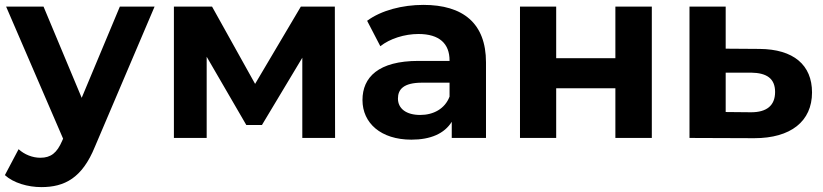

<svg xmlns="http://www.w3.org/2000/svg" viewBox="-25 -564 3363 785"><path d="M153 -537H0L233 3L229 12C208 61 183 81 140 81C108 81 75 68 51 46L-5 152C30 184 89 201 144 201C239 201 311 164 363 36L607 -537H465L309 -164Z M820 -332 982 -53H1046L1211 -328V0H1345L1344 -537H1205L1018 -221L842 -537H686V0H820Z M1813 -169C1794 -119 1747 -94 1693 -94C1636 -94 1602 -120 1602 -161C1602 -198 1624 -226 1701 -226H1813ZM1657 7C1736 7 1792 -18 1822 -66V0H1962V-309C1962 -469 1868 -544 1706 -544C1621 -544 1534 -522 1476 -479L1530 -375C1569 -406 1629 -425 1686 -425C1772 -425 1813 -385 1813 -317V-315H1686C1522 -315 1457 -248 1457 -155C1457 -61 1532 7 1657 7Z M2249 0V-203H2491V0H2640V-537H2491V-326H2249V-537H2101V0Z M2942 -267H3046C3110 -266 3144 -243 3144 -188C3144 -132 3109 -105 3046 -105L2942 -106ZM2942 -537H2794V0L3059 1C3208 1 3295 -68 3295 -186C3295 -298 3220 -363 3080 -364L2942 -365Z"/></svg>

Font: Montserrat-Alt1
Style: Bold
Weight: 700
Designer: Differentunic
Foundry: Differentunic
Version: Version 7.222